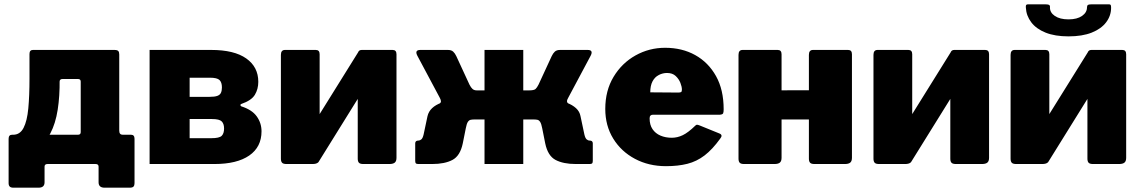

<svg xmlns="http://www.w3.org/2000/svg" viewBox="-20 -762 5302 892"><path d="M43 110Q30 110 25 104.5Q20 99 20 89V-117Q20 -136 36 -136H342Q355 -136 355 -148V-383Q355 -395 342 -395H271Q257 -395 257 -383L117 -511Q117 -530 133 -530H511Q525 -530 529.5 -525Q534 -520 534 -509V-155Q534 -136 550 -136H589Q605 -136 605 -117V89Q605 99 600.5 104.5Q596 110 582 110H466Q438 110 438 85V12Q438 0 424 0H201Q187 0 187 12V85Q187 110 159 110ZM40 -65 41 -136Q73 -136 89.5 -168Q106 -200 111.5 -258.5Q117 -317 117 -396V-511H257V-391Q258 -316 248 -252Q238 -188 214 -142.5Q190 -97 147.5 -75.5Q105 -54 40 -65Z M675 0V-530H961Q1068 -530 1124 -490.5Q1180 -451 1180 -382Q1180 -348 1164 -321.5Q1148 -295 1101 -279Q1097 -278 1097 -274Q1097 -270 1101 -268Q1151 -252 1173 -221Q1195 -190 1195 -152Q1195 -79 1138 -39.5Q1081 0 976 0ZM962 -120Q999 -120 1010 -131Q1021 -142 1021 -165Q1021 -187 1010 -198Q999 -209 965 -209H861V-120ZM952 -312Q977 -312 989.5 -316.5Q1002 -321 1006.5 -331Q1011 -341 1011 -356Q1011 -379 1000 -390Q989 -401 955 -401H861V-312Z M1465 -510V-29Q1465 -13 1457 -6.5Q1449 0 1432 0H1311Q1296 0 1290.5 -6Q1285 -12 1285 -25V-507Q1285 -530 1304 -530H1447Q1465 -530 1465 -510ZM1822 -510V-29Q1822 -13 1814 -6.5Q1806 0 1789 0H1668Q1653 0 1647.5 -6Q1642 -12 1642 -25V-507Q1642 -530 1661 -530H1804Q1822 -530 1822 -510ZM1645 -521 1738 -457 1459 -8 1366 -73Z M1924 0Q1915 0 1912 -3Q1909 -6 1909 -15V-96Q1909 -109 1924 -109Q1931 -109 1937.5 -114.5Q1944 -120 1948 -137L1966 -222Q1971 -244 1987.5 -259.5Q2004 -275 2030 -284.5Q2056 -294 2089 -297L2175 -342H2231V-530H2411V-342H2468L2554 -297Q2587 -294 2613 -284.5Q2639 -275 2656 -259.5Q2673 -244 2677 -222L2695 -137Q2699 -120 2705.5 -114.5Q2712 -109 2719 -109Q2734 -109 2734 -96V-15Q2734 -6 2731 -3Q2728 0 2719 0H2655Q2597 0 2561 -19Q2525 -38 2513 -96L2499 -166Q2495 -187 2489.5 -195.5Q2484 -204 2476.5 -205.5Q2469 -207 2458 -207H2411V0H2231V-207H2185Q2175 -207 2167 -205.5Q2159 -204 2153.5 -195.5Q2148 -187 2144 -166L2130 -96Q2118 -38 2082 -19Q2046 0 1988 0ZM2196 -262 2022 -281Q2029 -285 2028.5 -292Q2028 -299 2023 -308L1919 -503Q1905 -530 1933 -530H2061Q2077 -530 2085.5 -522Q2094 -514 2100 -501L2161 -369Q2168 -355 2175.5 -348.5Q2183 -342 2196 -342ZM2436 -262V-342Q2461 -342 2468 -348.5Q2475 -355 2482 -369L2543 -501Q2549 -514 2557.5 -522Q2566 -530 2582 -530H2710Q2738 -530 2724 -503L2620 -308Q2608 -288 2621 -281Z M2998 -212Q2998 -182 3011.5 -162Q3025 -142 3048.5 -132Q3072 -122 3101 -122Q3127 -122 3152 -134Q3177 -146 3210 -178Q3214 -182 3217.5 -182.5Q3221 -183 3231 -179L3322 -142Q3340 -135 3326 -118Q3290 -68 3253.5 -40Q3217 -12 3173.5 -1Q3130 10 3074 10Q2994 10 2930 -24Q2866 -58 2829 -118Q2792 -178 2792 -256Q2792 -341 2830.5 -405Q2869 -469 2932.5 -504.5Q2996 -540 3070 -540Q3149 -540 3210 -506Q3271 -472 3306.5 -408.5Q3342 -345 3342 -254Q3342 -241 3339.5 -235.5Q3337 -230 3324 -229H3013Q3006 -229 3002 -225Q2998 -221 2998 -212ZM3131 -332Q3141 -332 3144.5 -334.5Q3148 -337 3148 -346Q3148 -359 3141 -377Q3134 -395 3119 -409Q3104 -423 3079 -423Q3059 -423 3040.5 -413.5Q3022 -404 3011.5 -384Q3001 -364 3001 -333Z M3611 -510V-29Q3611 -13 3603 -6.5Q3595 0 3578 0H3437Q3422 0 3416.5 -6Q3411 -12 3411 -25V-507Q3411 -530 3430 -530H3593Q3611 -530 3611 -510ZM3938 -510V-29Q3938 -13 3930 -6.5Q3922 0 3905 0H3764Q3749 0 3743.5 -6Q3738 -12 3738 -25V-507Q3738 -530 3757 -530H3920Q3938 -530 3938 -510ZM3459 -207Q3435 -207 3435 -229V-323Q3435 -342 3457 -342L3836 -343Q3858 -343 3858 -324V-229Q3858 -207 3833 -207Z M4218 -510V-29Q4218 -13 4210 -6.5Q4202 0 4185 0H4064Q4049 0 4043.5 -6Q4038 -12 4038 -25V-507Q4038 -530 4057 -530H4200Q4218 -530 4218 -510ZM4575 -510V-29Q4575 -13 4567 -6.5Q4559 0 4542 0H4421Q4406 0 4400.5 -6Q4395 -12 4395 -25V-507Q4395 -530 4414 -530H4557Q4575 -530 4575 -510ZM4398 -521 4491 -457 4212 -8 4119 -73Z M4855 -510V-29Q4855 -13 4847 -6.5Q4839 0 4822 0H4701Q4686 0 4680.5 -6Q4675 -12 4675 -25V-507Q4675 -530 4694 -530H4837Q4855 -530 4855 -510ZM5212 -510V-29Q5212 -13 5204 -6.5Q5196 0 5179 0H5058Q5043 0 5037.5 -6Q5032 -12 5032 -25V-507Q5032 -530 5051 -530H5194Q5212 -530 5212 -510ZM5035 -521 5128 -457 4849 -8 4756 -73ZM4944 -593Q4881 -593 4837.5 -610.5Q4794 -628 4771 -658.5Q4748 -689 4746 -726Q4745 -736 4747.5 -739Q4750 -742 4757 -742H4834Q4849 -742 4854 -739Q4859 -736 4858 -728Q4857 -704 4880.5 -688Q4904 -672 4944 -672ZM4944 -593V-672Q4984 -672 5007 -688Q5030 -704 5030 -728Q5030 -736 5034.5 -739Q5039 -742 5054 -742H5131Q5138 -742 5140 -739Q5142 -736 5142 -726Q5142 -689 5119 -658.5Q5096 -628 5052 -610.5Q5008 -593 4944 -593Z"/></svg>

Font: Libre Franklin Black
Style: Regular
Weight: 900
Designer: Pablo Impallari, Rodrigo Fuenzalida, Nhung Nguyen
Foundry: Impallari Type
Version: Version 3.000